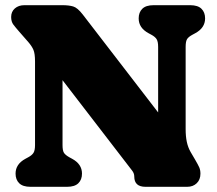

<svg xmlns="http://www.w3.org/2000/svg" viewBox="-20 -720 836 740"><path d="M296 -51Q296 -27.5 282 -13.8Q268 0 238.5 0H97.5Q68 0 54 -13.8Q40 -27.5 40 -51Q40 -87.5 78 -108L89 -114Q103 -121.5 109 -130.8Q115 -140 115 -161V-483Q115 -513.5 108.8 -528Q102.5 -542.5 89 -558L54 -598Q40 -614 31.5 -625.2Q23 -636.5 23 -654.5Q23 -675 37.2 -687.5Q51.5 -700 74 -700H221Q245 -700 261.8 -695.2Q278.5 -690.5 299 -664L613.5 -255.5L589.5 -146V-539Q589.5 -560 583.5 -569.2Q577.5 -578.5 563.5 -586L552.5 -592Q514.5 -612.5 514.5 -649Q514.5 -672.5 528.5 -686.2Q542.5 -700 572 -700H713Q742.5 -700 756.5 -686.2Q770.5 -672.5 770.5 -649Q770.5 -612.5 732.5 -592L721.5 -586Q706.5 -578 701 -569.2Q695.5 -560.5 695.5 -539V-222Q695.5 -194.5 700 -173.2Q704.5 -152 714.5 -134.5L731.5 -105.5Q743.5 -85 748 -74.8Q752.5 -64.5 752.5 -50.5Q752.5 -27.5 738.2 -13.8Q724 0 701.5 0H541Q497.5 0 497.5 -39.5Q497.5 -52 489.2 -62.5Q481 -73 461.5 -98.5L169 -478.5L221 -548V-161Q221 -139.5 226.5 -131Q232 -122.5 247 -114L258 -108Q296 -87.5 296 -51Z"/></svg>

Font: Fraunces SuperSoft
Style: Regular
Weight: 900
Version: Version 1.000;[b76b70a41]